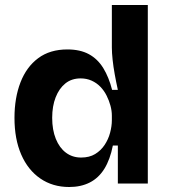

<svg xmlns="http://www.w3.org/2000/svg" viewBox="-20 -735 679 769"><path d="M257 14Q191 14 141.5 -20Q92 -54 65 -116Q38 -178 38 -263Q38 -343 62 -405Q86 -467 133 -502Q180 -537 250 -537Q301 -537 336 -518Q371 -499 393.5 -462.5Q416 -426 429 -375H452Q445 -407 439.5 -437.5Q434 -468 431 -496Q428 -524 428 -545V-715H572V-258V0H452V-152H432Q421 -96 398 -59Q375 -22 339.5 -4Q304 14 257 14ZM305 -104Q338 -104 361 -118Q384 -132 399 -154.5Q414 -177 421 -203.5Q428 -230 428 -253V-272Q428 -291 422.5 -311.5Q417 -332 407 -352Q397 -372 382 -387.5Q367 -403 347 -412Q327 -421 303 -421Q267 -421 242 -401Q217 -381 203 -345.5Q189 -310 189 -263Q189 -215 203.5 -179Q218 -143 244 -123.5Q270 -104 305 -104Z"/></svg>

Font: Bricolage Grotesque 96pt ExtraBold
Style: Bold
Weight: 700
Version: Version 1.001;gftools[0.9.33.dev8+g029e19f]